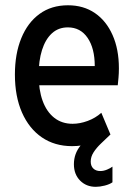

<svg xmlns="http://www.w3.org/2000/svg" viewBox="-20 -557 517 742"><path d="M258.8 7.8Q191.4 7.8 141.8 -26.1Q92.3 -60.1 64.9 -122.3Q37.6 -184.6 37.6 -269Q37.6 -349.1 62.3 -409.4Q86.9 -469.7 132.8 -503.2Q178.7 -536.6 242.7 -536.6Q302.7 -536.6 346.7 -506.6Q390.6 -476.6 415 -421.6Q439.5 -366.7 439.5 -293Q439.5 -273.9 438 -257.3Q436.5 -240.7 435.1 -227.5H112.8V-301.8H346.2Q346.2 -370.1 318.6 -410.6Q291 -451.2 242.2 -451.2Q205.6 -451.2 180.4 -428Q155.3 -404.8 142.3 -363.5Q129.4 -322.3 129.4 -267.6Q129.4 -209.5 144.8 -167.2Q160.2 -125 189.7 -101.8Q219.2 -78.6 260.7 -78.6Q288.6 -78.6 318.6 -89.6Q348.6 -100.6 371.6 -121.1L406.7 -37.6Q377 -16.6 337.4 -4.4Q297.9 7.8 258.8 7.8ZM350.1 165Q313.5 165 289.6 140.9Q265.6 116.7 265.6 77.6Q265.6 36.6 291.7 5.1Q317.9 -26.4 357.9 -60.5L407.2 -37.6Q387.7 -19 370.1 -2.2Q352.5 14.6 341.6 31.7Q330.6 48.8 330.6 67.4Q330.6 84.5 340.6 94.2Q350.6 104 367.7 104Q380.4 104 393.8 98.4Q407.2 92.8 414.6 86.9V147.5Q403.8 155.3 384.8 160.2Q365.7 165 350.1 165Z"/></svg>

Font: Reddit Sans Condensed Medium
Style: Regular
Weight: 500
Designer: Stephen Hutchings
Foundry: Reddit
Version: Version 1.014